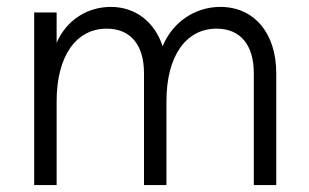

<svg xmlns="http://www.w3.org/2000/svg" viewBox="-20 -536 894 556"><path d="M715 -324V0H780V-324C780 -440 716 -516 618 -516C542 -516 478 -469 451 -402C428 -472 373 -516 301 -516C230 -516 171 -475 144 -412V-500H79V0H144V-243C144 -373 200 -453 289 -453C358 -453 397 -406 397 -324V0H462V-243C462 -373 518 -453 607 -453C676 -453 715 -406 715 -324Z"/></svg>

Font: Uncut Sans Book
Style: Regular
Weight: 350
Designer: Kasper Nordkvist
Foundry: UNCUT.wtf
Version: Version 1.304;Glyphs 3.2 (3246)